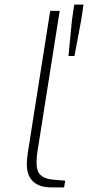

<svg xmlns="http://www.w3.org/2000/svg" viewBox="-20 -810 381 830"><path d="M96 -99Q96 -128 105 -180L197 -763H238L147 -187Q146 -182 142 -156.5Q138 -131 138 -106Q138 -70 154.5 -54Q171 -38 203 -34L262 -29L257 0H201Q150 0 123 -25.5Q96 -51 96 -99ZM291 -723 301 -790H341L331 -723L302 -568H276Z"/></svg>

Font: Exo ExtraLight
Style: Italic
Weight: 275
Italic angle: -9°
Designer: Natanael Gama
Foundry: Natanael Gama
Version: Version 1.500; ttfautohint (v1.6)